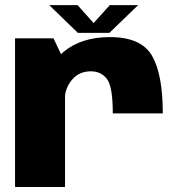

<svg xmlns="http://www.w3.org/2000/svg" viewBox="-20 -746 724 766"><path d="M430 -293.5H629.5Q629.5 -449 586.5 -523.5Q543.5 -598 418.5 -598Q304.5 -598 233.5 -539Q162.5 -480 162.5 -392.5L238.5 -349.5Q238.5 -393.5 267 -427.5Q295.5 -461.5 342.5 -461.5Q383 -461.5 406.5 -431.2Q430 -401 430 -293.5ZM40 0H239.5V-496L193.5 -593H40ZM290.5 -615H416.5L531 -725.5H418L353.5 -654L289.5 -725.5H176.5Z"/></svg>

Font: Anybody Thin ExtraBold
Style: Regular
Weight: 800
Version: Version 1.113;gftools[0.9.25]